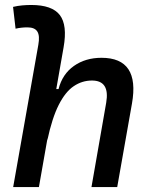

<svg xmlns="http://www.w3.org/2000/svg" viewBox="-20 -763 626 783"><path d="M353 0 413.1 -344.2Q428.7 -434.6 355 -434.6Q314.9 -434.6 280.8 -411.6Q246.6 -388.7 219.5 -335.2Q192.4 -281.7 172.9 -190.4L173.8 -199.7L138.7 0H33.7L136.2 -579.6Q143.1 -617.2 132.3 -634.3Q121.6 -651.4 91.8 -651.4Q79.6 -651.4 67.6 -650.1Q55.7 -648.9 43.5 -646L33.2 -734.9Q51.8 -739.3 70.3 -741Q88.9 -742.7 107.4 -742.7Q192.4 -742.7 223.9 -701.7Q255.4 -660.6 239.3 -569.8L209.5 -399.9H218.8Q234.4 -460.9 281.5 -494.1Q328.6 -527.3 394 -527.3Q551.3 -527.3 518.1 -340.3L458 0Z"/></svg>

Font: Cascadia Mono PL
Style: Italic
Weight: 400
Italic angle: -10°
Monospace: yes
Designer: Aaron Bell
Foundry: Saja Typeworks
Version: Version 2404.023; ttfautohint (v1.8.4)